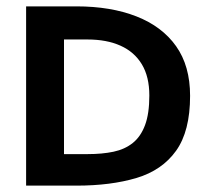

<svg xmlns="http://www.w3.org/2000/svg" viewBox="-20 -583 656 603"><path d="M181 -99V-459H255Q315 -459 358.5 -439.5Q402 -420 425.5 -381Q449 -342 449 -283Q449 -226 435.5 -190Q422 -154 397 -134Q372 -114 336.5 -106.5Q301 -99 255 -99Q248 -99 231 -99Q214 -99 181 -99ZM577 -282Q577 -376 533 -438Q489 -500 408.5 -531.5Q328 -563 220 -563Q204 -563 169 -563Q134 -563 62 -563V0Q130 0 166.5 0Q203 0 220 0Q328 0 408.5 -24Q489 -48 533 -109.5Q577 -171 577 -282Z"/></svg>

Font: Darker Grotesque ExtraBold
Style: Regular
Weight: 800
Designer: Gabriel Lam
Foundry: TypeRant
Version: Version 1.000;gftools[0.9.28]